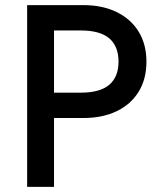

<svg xmlns="http://www.w3.org/2000/svg" viewBox="-20 -730 640 750"><path d="M86 0V-710H306Q380 -710 435.5 -683Q491 -656 521.5 -606.5Q552 -557 552 -489Q552 -421 521.5 -371.5Q491 -322 435.5 -295.5Q380 -269 306 -269H191V0ZM191 -368H295Q371 -368 407 -399Q443 -430 443 -489Q443 -549 407 -580Q371 -611 295 -611H191Z"/></svg>

Font: Geist Mono Medium
Style: Regular
Weight: 500
Monospace: yes
Designer: Basement.studio, Andrés Briganti, Mateo Zaragoza
Foundry: Basement.studio, Vercel, Andrés Briganti, Guido Ferreyra, Mateo Zaragoza
Version: Version 1.500; ttfautohint (v1.8.4.7-5d5b)